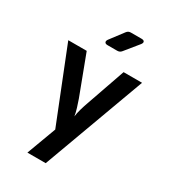

<svg xmlns="http://www.w3.org/2000/svg" viewBox="-228 -898 1057 1190"><g transform="rotate(30 300.0 -302.5)"><path d="M165 180 243 -30 36 -550H168L274 -269Q283 -244 292 -214.5Q301 -185 305 -160Q308 -185 316.5 -214.5Q325 -244 334 -269L432 -550H564L296 180ZM262 -645Q247 -645 242.5 -653.5Q238 -662 247 -675L319 -770Q330 -785 348 -785H425Q441 -785 445 -776.5Q449 -768 439 -755L361 -659Q350 -645 331 -645Z"/></g></svg>

Font: Pitagon Sans Mono
Style: Bold
Weight: 700
Monospace: yes
Designer: Travis Tran
Foundry: Pitagon
Version: Version 1.001; ttfautohint (v1.8.4.7-5d5b);gftools[0.9.26]